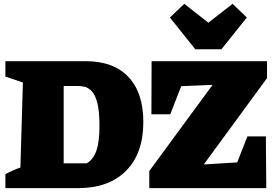

<svg xmlns="http://www.w3.org/2000/svg" viewBox="-20 -978 1436 998"><path d="M426 -660Q570 -660 647.5 -578Q725 -496 725 -344Q725 -181 635.5 -90.5Q546 0 385 0H8V-73Q25 -82 43.5 -90.5Q62 -99 86 -107L99 -549L8 -580V-660ZM431 -129Q466 -150 481.5 -196Q497 -242 497 -324Q497 -402 485.5 -444.5Q474 -487 456 -505Q438 -523 419.5 -527Q401 -531 387 -531H311V-129ZM756 0V-89L1085 -537L922 -530L865 -384H767L768 -660H1368V-572L1039 -123L1213 -134L1266 -269H1362L1364 0ZM995 -722 863 -887 938 -958 1063 -860 1189 -958 1263 -887 1131 -722Z"/></svg>

Font: Piazzolla Black
Style: Regular
Weight: 900
Designer: Juan Pablo del Peral
Foundry: Huerta Tipografica
Version: Version 1.330